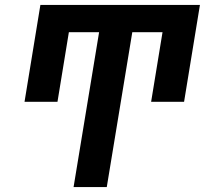

<svg xmlns="http://www.w3.org/2000/svg" viewBox="-20 -755 840 775"><path d="M277 0 380 -625H258L212 -344H79L143 -735H787L723 -344H590L636 -625H514L411 0Z"/></svg>

Font: Iosevka Aile Extrabold
Style: Italic
Weight: 800
Italic angle: -9°
Designer: Belleve Invis
Foundry: Belleve Invis
Version: Version 31.1.0; ttfautohint (v1.8.4)